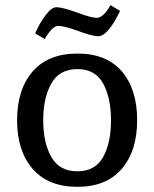

<svg xmlns="http://www.w3.org/2000/svg" viewBox="-20 -711 597 742"><path d="M46 -246Q46 -365 106 -434.5Q166 -504 279 -504Q392 -504 451 -435Q510 -366 510 -246Q510 -128 450.5 -58.5Q391 11 279 11Q166 11 106 -58.5Q46 -128 46 -246ZM409 -246Q409 -333 378.5 -388.5Q348 -444 279 -444Q210 -444 178.5 -388.5Q147 -333 147 -246Q147 -159 178.5 -104Q210 -49 279 -49Q348 -49 378.5 -104Q409 -159 409 -246ZM198 -683Q212 -683 233.5 -677Q255 -671 277 -663Q332 -642 355 -642Q368 -642 382.5 -657Q397 -672 407 -691L444 -669Q439 -658 426 -634.5Q413 -611 395 -591Q377 -571 360 -571Q347 -571 325.5 -577Q304 -583 283 -591Q227 -611 205 -611Q192 -611 177.5 -595Q163 -579 153 -560L116 -582Q132 -620 155.5 -651.5Q179 -683 198 -683Z"/></svg>

Font: Andada Pro Medium
Style: Regular
Weight: 500
Designer: Carolina Giovagnoli
Foundry: Huerta Tipografica
Version: Version 3.005; ttfautohint (v1.8.4)